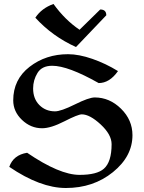

<svg xmlns="http://www.w3.org/2000/svg" viewBox="-20 -943 726 971"><path d="M313 7.8Q184.1 7.8 26.9 -99.1Q47.4 -159.2 117.2 -170.4Q281.2 -58.6 382.3 -58.6Q470.2 -58.6 505.4 -89.8Q544.4 -124 544.4 -213.9Q544.4 -262.2 489.3 -313.5Q434.1 -364.7 393.6 -364.7Q374.5 -364.7 305.9 -329.6Q237.3 -294.4 192.9 -294.4Q135.3 -294.4 91.1 -336.7Q46.9 -378.9 46.9 -435.5Q46.9 -541 129.4 -605Q211.9 -668.9 324.2 -668.9Q378.9 -668.9 447 -645.3Q515.1 -621.6 576.7 -583.5Q534.2 -522.9 479 -522.9Q324.2 -610.4 244.1 -610.4Q191.9 -610.4 169.7 -574.2Q147.5 -538.1 147.5 -495.6Q147.5 -443.4 179.2 -411.6Q210.9 -379.9 258.3 -379.9Q288.1 -379.9 358.9 -415Q429.7 -450.2 459 -450.2Q534.2 -450.2 592 -393.3Q649.9 -336.4 649.9 -259.3Q649.9 -152.3 551 -72.3Q452.1 7.8 313 7.8ZM250.5 -922.9Q308.6 -842.3 382.3 -792.5L486.8 -895Q517.6 -895 517.6 -865.7L364.3 -705.1Q244.6 -759.3 158.7 -853.5Q190.4 -901.4 250.5 -922.9Z"/></svg>

Font: Balgruf
Style: Regular
Weight: 500
Designer: Paul James MIller
Foundry: High-Logic / Made with FontCreator
Version: Version 1.201;March 28, 2021;FontCreator 13.0.0.2683 64-bit